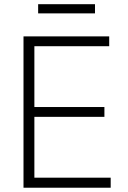

<svg xmlns="http://www.w3.org/2000/svg" viewBox="-20 -877 596 897"><path d="M89.8 -707H490.2V-661.1H140.6V-377H467.8V-331.1H140.6V-46.9H497.1V0H89.8ZM423.8 -814.5H158.2V-857.4H423.8Z"/></svg>

Font: Pretendard JP ExtraLight
Style: Regular
Weight: 200
Designer: Base glyphs from Inter by Rasmus Andersson; Hangeul glyphs from Noto Sans CJK(Source Han Sans) by Jang Soo-young and Kan
Foundry: Kil Hyung-jin
Version: Version 1.309